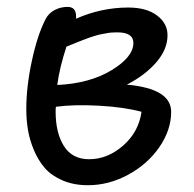

<svg xmlns="http://www.w3.org/2000/svg" viewBox="-20 -527 568 563"><path d="M237.8 16.1Q196.3 16.1 163.8 2.2Q131.3 -11.7 111.8 -33.9Q92.3 -56.2 79.6 -86.4Q66.9 -116.7 62 -146Q57.1 -175.3 57.1 -207Q57.1 -272.9 73.5 -348.9Q89.8 -424.8 113.8 -471.2Q123 -488.8 140.6 -497.8Q158.2 -506.8 178.2 -506.8Q203.1 -506.8 203.1 -479V-472.2Q277.3 -504.9 356 -504.9Q409.7 -504.9 440.4 -481.7Q471.2 -458.5 471.2 -423.8Q471.2 -382.3 438.5 -344.5Q405.8 -306.6 352.1 -278.8Q481.9 -267.1 481.9 -199.2Q481.9 -146 447.5 -95.9Q413.1 -45.9 356.2 -14.9Q299.3 16.1 237.8 16.1ZM324.2 -432.1Q315.9 -432.1 307.9 -431.6Q299.8 -431.2 290.8 -429.2Q281.7 -427.2 275.4 -426.3Q269 -425.3 258.3 -421.9Q247.6 -418.5 242.9 -417Q238.3 -415.5 225.8 -410.6Q213.4 -405.8 210 -404.5Q206.5 -403.3 192.1 -397.2Q177.7 -391.1 174.8 -390.1Q154.3 -327.6 147.9 -277.8Q242.7 -282.2 306.9 -321Q371.1 -359.9 371.1 -400.9Q371.1 -432.1 324.2 -432.1ZM143.1 -200.2Q143.1 -137.2 167.5 -98.6Q191.9 -60.1 241.2 -60.1Q295.4 -60.1 341.1 -100.1Q386.7 -140.1 395 -199.2Q344.2 -212.9 271 -217Q197.8 -221.2 144 -213.9Q143.1 -210 143.1 -200.2Z"/></svg>

Font: Shantell Sans Normal
Style: Regular
Weight: 400
Designer: Stephen Nixon, Anya Danilova, Shantell Martin
Foundry: Arrow Type
Version: Version 1.006;[559af2be0]